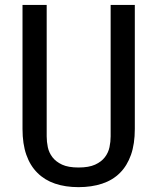

<svg xmlns="http://www.w3.org/2000/svg" viewBox="-20 -749 642 783"><path d="M300.3 14.2Q246.6 14.2 204.3 -0.2Q162.1 -14.6 132.8 -43.9Q103 -73.2 87.4 -117.7Q71.8 -162.1 71.8 -223.1V-729H170.4V-192.9Q170.4 -170.9 175 -148.7Q179.7 -126.5 193.8 -107.9Q208 -89.4 233.2 -77.6Q258.3 -65.9 300.3 -65.9Q342.3 -65.9 367.9 -77.6Q393.6 -89.4 407.7 -107.9Q421.9 -126.5 426.5 -148.7Q431.2 -170.9 431.2 -192.9V-729H529.8V-223.1Q529.8 -162.1 514.2 -117.7Q498.5 -73.2 469.2 -43.9Q439.5 -14.2 396.5 0Q353.5 14.2 300.3 14.2Z"/></svg>

Font: Hack
Style: Regular
Weight: 400
Monospace: yes
Designer: Christopher Simpkins
Foundry: Christopher Simpkins
Version: Version 2.019; ttfautohint (v1.4.1) -l 4 -r 80 -G 350 -x 0 -